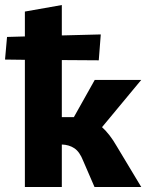

<svg xmlns="http://www.w3.org/2000/svg" viewBox="-46 -744 597 764"><path d="M418 -163 516 0H330L285 -104Q271 -140 250 -154Q229 -168 200 -169V0H53V-506L-26 -507L-18 -597L53 -599V-698L200 -724V-603L355 -607L347 -504L200 -505V-278H248L331 -426H516L360 -238Q391 -210 418 -163Z"/></svg>

Font: Ysabeau Ultrabold
Style: Regular
Weight: 800
Designer: Christian Thalmann (Catharsis Fonts)
Version: Version 0.003